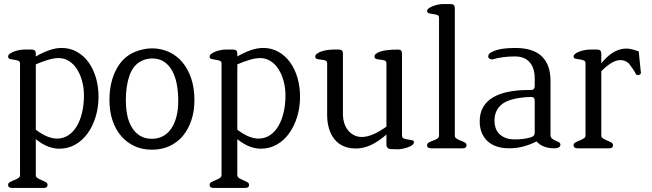

<svg xmlns="http://www.w3.org/2000/svg" viewBox="-20 -733 3223 949"><path d="M467 -255Q467 -202 452.5 -155Q438 -108 412.5 -73Q387 -38 351.5 -18Q316 2 273 2Q247 2 218.5 -8.5Q190 -19 157 -45V132Q157 142 166 147.5Q175 153 186 157.5Q197 162 206 167Q215 172 215 181Q215 196 196 196H40Q20 196 20 181Q20 172 29 167Q38 162 49.5 157.5Q61 153 70 147.5Q79 142 79 132V-419Q79 -430 70 -433Q61 -436 49.5 -437.5Q38 -439 29 -441.5Q20 -444 20 -454Q20 -461 29 -467.5Q38 -474 50 -478.5Q62 -483 75.5 -485.5Q89 -488 98 -488H137Q157 -488 157 -469V-454Q192 -474 223.5 -485Q255 -496 285 -496Q327 -496 361 -476.5Q395 -457 418.5 -424Q442 -391 454.5 -347.5Q467 -304 467 -255ZM395 -261Q395 -298 386 -331.5Q377 -365 361 -390.5Q345 -416 321.5 -431Q298 -446 270 -446Q247 -446 218.5 -437.5Q190 -429 157 -415V-92Q189 -68 214.5 -58Q240 -48 261 -48Q293 -48 318 -64.5Q343 -81 360 -110Q377 -139 386 -178Q395 -217 395 -261Z M941 -238Q941 -184 926 -139Q911 -94 884 -61.5Q857 -29 818 -11Q779 7 731 7Q684 7 645.5 -10.5Q607 -28 579 -60.5Q551 -93 536 -138Q521 -183 521 -238Q521 -326 554.5 -389.5Q588 -453 648 -477Q691 -494 731 -494Q776 -494 814.5 -476.5Q853 -459 881 -426Q909 -393 925 -345.5Q941 -298 941 -238ZM861 -234Q861 -280 853.5 -318.5Q846 -357 830 -385Q814 -413 790 -428.5Q766 -444 732 -444Q703 -444 678 -431Q638 -411 620 -359.5Q602 -308 602 -238Q602 -198 609 -163.5Q616 -129 632 -103Q648 -77 672 -62Q696 -47 731 -47Q762 -47 786.5 -60.5Q811 -74 827.5 -99Q844 -124 852.5 -158Q861 -192 861 -234Z M1463 -255Q1463 -202 1448.5 -155Q1434 -108 1408.5 -73Q1383 -38 1347.5 -18Q1312 2 1269 2Q1243 2 1214.5 -8.5Q1186 -19 1153 -45V132Q1153 142 1162 147.5Q1171 153 1182 157.5Q1193 162 1202 167Q1211 172 1211 181Q1211 196 1192 196H1036Q1016 196 1016 181Q1016 172 1025 167Q1034 162 1045.5 157.5Q1057 153 1066 147.5Q1075 142 1075 132V-419Q1075 -430 1066 -433Q1057 -436 1045.5 -437.5Q1034 -439 1025 -441.5Q1016 -444 1016 -454Q1016 -461 1025 -467.5Q1034 -474 1046 -478.5Q1058 -483 1071.5 -485.5Q1085 -488 1094 -488H1133Q1153 -488 1153 -469V-454Q1188 -474 1219.5 -485Q1251 -496 1281 -496Q1323 -496 1357 -476.5Q1391 -457 1414.5 -424Q1438 -391 1450.5 -347.5Q1463 -304 1463 -255ZM1391 -261Q1391 -298 1382 -331.5Q1373 -365 1357 -390.5Q1341 -416 1317.5 -431Q1294 -446 1266 -446Q1243 -446 1214.5 -437.5Q1186 -429 1153 -415V-92Q1185 -68 1210.5 -58Q1236 -48 1257 -48Q1289 -48 1314 -64.5Q1339 -81 1356 -110Q1373 -139 1382 -178Q1391 -217 1391 -261Z M2026 -30Q2026 -22 2017 -15.5Q2008 -9 1995 -4.5Q1982 0 1969 2.5Q1956 5 1948 5L1914 4Q1890 4 1890 -20V-68Q1812 1 1740 1Q1670 1 1633.5 -44.5Q1597 -90 1597 -166V-420Q1597 -431 1588 -434Q1579 -437 1567.5 -438Q1556 -439 1547 -441.5Q1538 -444 1538 -454Q1538 -461 1546.5 -467.5Q1555 -474 1568 -478.5Q1581 -483 1596.5 -485.5Q1612 -488 1626 -488H1655Q1675 -488 1675 -469V-166Q1675 -146 1681 -126Q1687 -106 1699 -90.5Q1711 -75 1728.5 -65.5Q1746 -56 1769 -56Q1818 -56 1890 -107V-420Q1890 -431 1881 -434Q1872 -437 1860.5 -438Q1849 -439 1840 -441.5Q1831 -444 1831 -454Q1831 -468 1859.5 -478Q1888 -488 1948 -488Q1967 -488 1967 -469V-63Q1967 -52 1976 -48.5Q1985 -45 1996.5 -43.5Q2008 -42 2017 -40Q2026 -38 2026 -30Z M2286 -15Q2286 0 2267 0H2111Q2091 0 2091 -15Q2091 -24 2100 -29Q2109 -34 2120.5 -38Q2132 -42 2141 -47.5Q2150 -53 2150 -63V-645Q2150 -656 2141 -659Q2132 -662 2120.5 -663.5Q2109 -665 2100 -667.5Q2091 -670 2091 -679Q2091 -686 2100 -692.5Q2109 -699 2121.5 -703.5Q2134 -708 2147 -710.5Q2160 -713 2169 -713H2208Q2228 -713 2228 -693V-63Q2228 -53 2237 -47.5Q2246 -42 2257 -38Q2268 -34 2277 -29Q2286 -24 2286 -15Z M2750 -17Q2748 0 2720 0Q2662 0 2632 -34Q2565 0 2498 0Q2426 0 2388.5 -36.5Q2351 -73 2351 -133Q2351 -174 2368 -203.5Q2385 -233 2416.5 -251.5Q2448 -270 2491.5 -279Q2535 -288 2588 -288H2604Q2623 -288 2623 -308V-343Q2623 -397 2598 -425.5Q2573 -454 2525 -454Q2495 -454 2467 -450.5Q2439 -447 2413 -439Q2393 -441 2393 -454Q2393 -468 2413 -477Q2450 -496 2525 -496Q2616 -496 2658.5 -454Q2701 -412 2701 -334V-67Q2701 -54 2708.5 -48Q2716 -42 2725.5 -38Q2735 -34 2742.5 -30Q2750 -26 2750 -17ZM2623 -235Q2623 -254 2604 -254Q2505 -250 2464.5 -220.5Q2424 -191 2424 -136Q2424 -119 2429 -102.5Q2434 -86 2446 -73Q2458 -60 2477.5 -52Q2497 -44 2526 -44Q2569 -44 2603 -54Q2623 -59 2623 -78Z M3148 -376Q3148 -368 3143.5 -365Q3139 -362 3133 -362Q3125 -361 3121.5 -369.5Q3118 -378 3109 -391L3088 -420Q3069 -436 3047 -436Q3025 -436 3001.5 -421.5Q2978 -407 2952 -381V-64Q2952 -54 2961 -48.5Q2970 -43 2981 -38.5Q2992 -34 3001 -29Q3010 -24 3010 -15Q3010 0 2991 0H2835Q2815 0 2815 -15Q2815 -24 2824 -29Q2833 -34 2844.5 -38.5Q2856 -43 2865 -48.5Q2874 -54 2874 -63V-420Q2874 -431 2865 -434.5Q2856 -438 2844.5 -439.5Q2833 -441 2824 -443Q2815 -445 2815 -454Q2815 -461 2823.5 -467.5Q2832 -474 2844.5 -478.5Q2857 -483 2870.5 -485.5Q2884 -488 2894 -488H2932Q2952 -488 2952 -469V-420Q2980 -455 3011 -474Q3042 -493 3077 -493Q3098 -493 3137 -479L3147 -381Q3147 -379 3147.5 -378Q3148 -377 3148 -376Z"/></svg>

Font: Jura
Style: Regular
Weight: 400
Designer: Ed Merritt
Foundry: Ten by Twenty
Version: Version 1.007